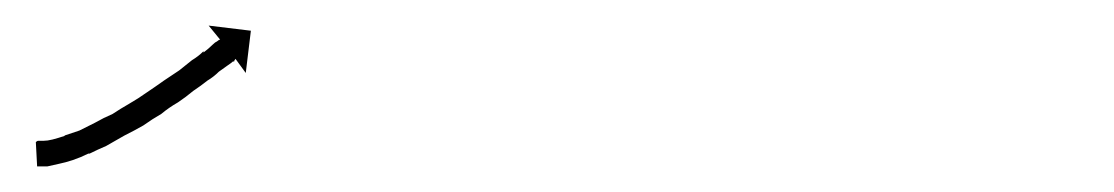

<svg xmlns="http://www.w3.org/2000/svg" viewBox="-20 -126 870 150"><path d="M10 -16Q10 -16 10 -16Q10 -16 10 -16Q10 -16 10 -16Q10 -16 10 -16Q12 -16 14 -16Q14 -16 14 -16Q14 -16 14 -16Q14 -16 14 -16Q14 -16 14 -16Q17 -16 21 -17Q21 -17 21 -17Q21 -17 21 -17Q21 -17 21 -17Q21 -17 21 -17Q25 -18 31 -20Q31 -20 30.5 -20Q30 -20 30 -20Q30 -20 30 -20Q30 -20 30 -20Q36 -22 42 -24Q42 -24 42 -24Q42 -24 42 -24Q42 -24 42 -24Q42 -24 42 -24Q48 -27 54 -30Q54 -30 54 -30Q54 -30 54 -30Q54 -30 54 -30Q54 -30 54 -30Q61 -34 68 -37Q68 -37 68 -37Q68 -37 68 -37Q68 -37 68 -37Q68 -37 68 -37Q74 -41 81 -45Q81 -45 81 -45Q81 -45 81 -45Q81 -45 81 -45Q81 -45 81 -45Q88 -49 95 -54Q95 -54 95 -54Q95 -54 95 -54Q95 -54 95 -54Q95 -54 95 -54Q101 -58 108 -63Q108 -63 108 -63Q108 -63 108 -63Q108 -63 108 -63Q108 -63 108 -63Q114 -67 120 -71Q120 -71 120 -71Q120 -71 120 -71Q120 -71 120 -71Q120 -71 120 -71Q125 -75 130 -79Q135 -82 139 -86V-85Q143 -88 146 -91Q148 -93 150 -94Q151 -95 152 -95L143 -106L176 -102L172 -69L164 -80Q163 -79 163 -78H162Q161 -77 158 -75Q155 -73 151 -70Q147 -66 142 -63Q137 -59 131 -55Q131 -55 131 -55Q131 -55 131 -55Q131 -55 131 -55Q131 -55 131 -55Q125 -50 119 -46Q119 -46 119 -46Q119 -46 119 -46Q119 -46 119 -46Q119 -46 119 -46Q112 -42 106 -37Q106 -37 106 -37Q106 -37 106 -37Q106 -37 106 -37Q106 -37 106 -37Q99 -33 92 -28Q92 -28 92 -28Q92 -28 92 -28Q92 -28 92 -28Q92 -28 92 -28Q85 -24 77 -20Q77 -20 77 -20Q77 -20 77 -20Q77 -20 77 -20Q77 -20 77 -20Q70 -16 63 -12Q63 -12 63 -12Q63 -12 63 -12Q63 -12 63 -12Q63 -12 63 -12Q56 -9 50 -6Q50 -6 50 -6Q50 -6 49 -6Q49 -6 49 -6Q49 -6 49 -6Q43 -3 37 -1Q37 -1 37 -1Q37 -1 37 -1Q37 -1 37 -1Q37 -1 37 -1Q31 1 26 2Q26 2 26 2Q26 2 26 2Q26 2 26 2Q26 2 26 2Q21 3 17 4Q17 4 17 4Q17 4 17 4Q17 4 17 4Q17 4 17 4Q14 4 11 4Q11 4 11 4Q11 4 11 4Q11 4 11 4Q11 4 11 4Q10 4 9 4L8 -15Q9 -16 10 -16Z"/></svg>

Font: FRB American Cursive Just Arrows
Style: Italic
Weight: 400
Italic angle: -25°
Version: Version 2.0;Modular Font Editor K font №1